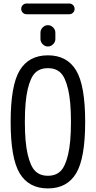

<svg xmlns="http://www.w3.org/2000/svg" viewBox="-20 -1052 540 1082"><path d="M370.1 -971.7H129.9Q117.2 -971.7 108.4 -980.5Q99.6 -989.3 99.6 -1002Q99.6 -1014.6 108.4 -1023.4Q117.2 -1032.2 129.9 -1032.2H370.1Q382.8 -1032.2 391.6 -1023.4Q400.4 -1014.6 400.4 -1002Q400.4 -989.3 391.6 -980.5Q382.8 -971.7 370.1 -971.7ZM208 -868.2Q208 -884.8 220.7 -897.5Q233.4 -910.2 250 -910.2Q266.6 -910.2 279.3 -897.5Q292 -884.8 292 -868.2V-832Q292 -815.4 279.3 -802.7Q266.6 -790 250 -790Q233.4 -790 220.7 -802.7Q208 -815.4 208 -832ZM320.8 -642.6Q293.9 -668 250 -668Q206.1 -668 179.2 -642.6Q152.3 -617.2 136.2 -549.3Q120.1 -481.4 120.1 -365.2Q120.1 -249 136.2 -181.2Q152.3 -113.3 179.2 -87.4Q206.1 -61.5 250 -61.5Q293.9 -61.5 320.8 -87.4Q347.7 -113.3 363.8 -181.2Q379.9 -249 379.9 -365.2Q379.9 -481.4 363.8 -549.3Q347.7 -617.2 320.8 -642.6ZM408.7 -74.7Q357.4 9.8 250 9.8Q142.6 9.8 91.3 -74.7Q40 -159.2 40 -365.2Q40 -571.3 91.3 -655.8Q142.6 -740.2 250 -740.2Q357.4 -740.2 408.7 -655.8Q460 -571.3 460 -365.2Q460 -159.2 408.7 -74.7Z"/></svg>

Font: Rounded-X Mgen+ 1m regular
Style: Regular
Weight: 400
Designer: [Source Han Sans]
Ryoko NISHIZUKA  (kana & ideographs); Paul D. Hunt (Latin, Greek & Cyrillic); Wenlong ZHANG  (bopomofo
Version: Version 1.059.20150602